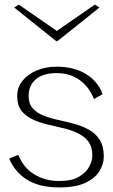

<svg xmlns="http://www.w3.org/2000/svg" viewBox="-20 -804 493 838"><path d="M227 -513Q301 -513 353.5 -482Q406 -451 428 -393L390 -372Q369 -425 327 -455Q285 -485 227 -485Q168 -485 136.5 -458Q105 -431 105 -385Q105 -351 123 -331Q141 -311 170 -299.5Q199 -288 234 -280.5Q269 -273 304 -263.5Q339 -254 368 -238Q397 -222 415 -194Q433 -166 433 -121Q433 -88 414 -57Q395 -26 352.5 -6Q310 14 239 14Q151 14 97.5 -20Q44 -54 20 -112L60 -128Q83 -71 130.5 -42.5Q178 -14 239 -14Q293 -14 324.5 -32.5Q356 -51 369.5 -77Q383 -103 383 -125Q383 -164 365 -187Q347 -210 318 -223.5Q289 -237 254 -245Q219 -253 184 -261.5Q149 -270 120 -284Q91 -298 73 -321.5Q55 -345 55 -385Q55 -422 77.5 -450.5Q100 -479 139 -496Q178 -513 227 -513ZM62 -784 228 -669 394 -784 414 -771 230 -624H226L42 -771Z"/></svg>

Font: Panamera Light
Style: Regular
Weight: 300
Designer: Bastien Sozeau
Foundry: NBR — Bastien Sozeau
Version: Version 3.002; ttfautohint (v1.8.4.7-5d5b);gftools[0.9.33]